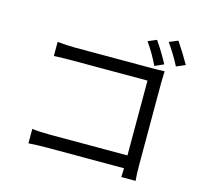

<svg xmlns="http://www.w3.org/2000/svg" viewBox="-123 -993 1246 1170"><g transform="rotate(15 500.0 -407.5)"><path d="M734 -825Q778 -762 815 -692L759 -667Q724 -740 680 -802ZM861 -854Q904 -791 943 -722L887 -698Q850 -769 806 -831ZM140 -104Q188 -98 251 -98H742V-570H263Q206 -570 152 -567V-656Q214 -650 262 -650H754Q792 -650 828 -652Q828 -618 826 -574V-58Q826 -4 830 39H740L742 -17H253Q192 -17 140 -13Z"/></g></svg>

Font: Gothic Nguyen
Style: Regular
Weight: 400
Designer: MORI Takayuki
Version: Version 1.220;July 21, 2023;FontCreator 14.0.0.2814 64-bit